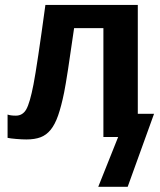

<svg xmlns="http://www.w3.org/2000/svg" viewBox="-20 -548 640 768"><path d="M452.6 0H393.6V-435.5H276.4Q248 -234.9 236.6 -178.5Q225.1 -122.1 212.4 -85.9Q199.7 -49.8 182.6 -28.8Q165.5 -7.8 142.3 1Q119.1 9.8 85.4 9.8Q67.9 9.8 44.7 7.8Q21.5 5.9 10.3 3.4V-89.8Q22.5 -85.4 43.5 -85.4Q70.8 -85.4 85.2 -110.8Q99.6 -136.2 114 -210.4Q128.4 -284.7 161.6 -528.3H531.2V-92.8H596.2L490.7 199.2H373Z"/></svg>

Font: Liberation Mono
Style: Bold
Weight: 700
Monospace: yes
Designer: Steve Matteson
Foundry: Ascender Corporation
Version: Version 2.1.5